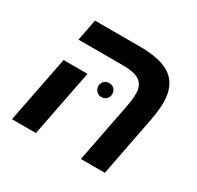

<svg xmlns="http://www.w3.org/2000/svg" viewBox="-134 -762 943 917"><g transform="rotate(30 338.0 -303.0)"><path d="M238 -368 166 0H34L106 -368ZM486 -401Q486 -446 458 -467Q430 -488 368 -488H119L142 -606H393Q510 -606 565.5 -563.5Q621 -521 621 -430Q621 -391 610 -330L546 0H414L479 -334Q486 -372 486 -401ZM312 -344Q312 -360 323 -371Q334 -382 350 -382Q367 -382 378 -371Q389 -360 389 -344Q389 -327 378 -316Q367 -305 350 -305Q334 -305 323 -316Q312 -327 312 -344Z"/></g></svg>

Font: Libra Sans
Style: Bold Italic
Weight: 700
Italic angle: -12°
Foundry: Context Ltd
Version: Version 1.002